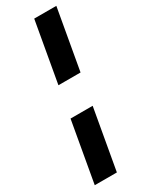

<svg xmlns="http://www.w3.org/2000/svg" viewBox="-214 -761 702 902"><g transform="rotate(-30 137.0 -310.0)"><path d="M96 -392 154 -720H274L216 -392ZM9 100 67 -228H187L129 100Z"/></g></svg>

Font: DM Sans 17pt SemiBold
Style: Italic
Weight: 600
Italic angle: -10°
Version: Version 4.004;gftools[0.9.30]